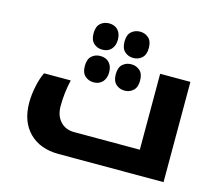

<svg xmlns="http://www.w3.org/2000/svg" viewBox="-96 -790 1059 916"><g transform="rotate(15 433.5 -332.5)"><path d="M264.2 0Q171.9 0 118.4 -53.7Q64.9 -107.4 64.9 -201.2Q64.9 -238.8 73.7 -281.5Q82.5 -324.2 97.2 -354H229Q213.9 -289.1 213.9 -223.1Q213.9 -176.8 239.7 -148.4Q265.6 -120.1 308.1 -120.1H632.8V-495.1H782.2V0ZM335.9 -373.5Q311 -373.5 293.5 -389.4Q275.9 -405.3 275.9 -438.5Q275.9 -472.2 293.5 -487.8Q311 -503.4 335.9 -503.4Q363.8 -503.4 379.9 -486.1Q396 -468.8 396 -438.5Q396 -409.2 379.9 -391.4Q363.8 -373.5 335.9 -373.5ZM488.8 -373.5Q463.9 -373.5 446.3 -389.4Q428.7 -405.3 428.7 -438.5Q428.7 -472.2 446.3 -487.8Q463.9 -503.4 488.8 -503.4Q513.7 -503.4 531.2 -487.8Q548.8 -472.2 548.8 -438.5Q548.8 -405.3 531.2 -389.4Q513.7 -373.5 488.8 -373.5ZM335.9 -534.7Q311 -534.7 293.5 -550.5Q275.9 -566.4 275.9 -599.6Q275.9 -633.3 293.5 -648.9Q311 -664.6 335.9 -664.6Q363.8 -664.6 379.9 -647.2Q396 -629.9 396 -599.6Q396 -570.3 379.9 -552.5Q363.8 -534.7 335.9 -534.7ZM488.8 -534.7Q463.9 -534.7 446.3 -550.5Q428.7 -566.4 428.7 -599.6Q428.7 -633.3 446.3 -648.9Q463.9 -664.6 488.8 -664.6Q513.7 -664.6 531.2 -648.9Q548.8 -633.3 548.8 -599.6Q548.8 -566.4 531.2 -550.5Q513.7 -534.7 488.8 -534.7Z"/></g></svg>

Font: DroidArabicKufi-Bold
Style: Bold
Weight: 700
Designer: Pascal Zoghbi
Foundry: Ascender Corporation
Version: Version 1.00